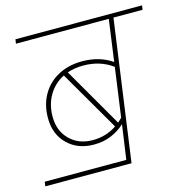

<svg xmlns="http://www.w3.org/2000/svg" viewBox="-102 -777 846 873"><g transform="rotate(-15 321.5 -340.5)"><path d="M640 -661H503L411 0H5L8 -21H392L415 -183Q389 -158 352 -142Q315 -126 269 -126Q193 -126 145 -173Q97 -220 97 -296Q97 -359 124.5 -406.5Q152 -454 201 -480Q250 -506 313 -506Q395 -506 454 -465L481 -661H44L47 -681H643ZM419 -212 451 -443Q393 -486 313 -486Q273 -486 238 -474L400 -194ZM269 -147Q332 -147 382 -181L217 -465Q171 -442 145 -398Q119 -354 119 -297Q119 -230 161 -188.5Q203 -147 269 -147Z"/></g></svg>

Font: FiraGO Thin
Style: Italic
Weight: 100
Italic angle: -8°
Designer: bBox Type GmbH
Foundry: bBox Type GmbH
Version: Version 1.001